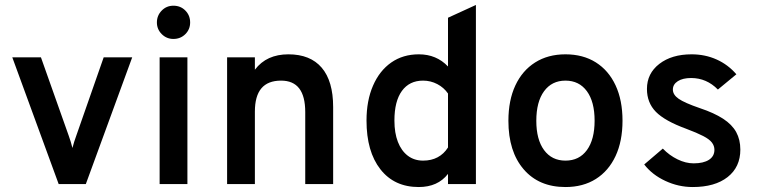

<svg xmlns="http://www.w3.org/2000/svg" viewBox="-20 -742 3056 774"><path d="M216.5 0 29.5 -511H145L257 -195Q261 -183.5 265 -171Q269 -158.5 272 -145.5Q275.5 -158.5 279.2 -170.8Q283 -183 287.5 -195L398 -511H513L326 0Z M623.5 0V-511H735.5V0ZM679 -585Q651.5 -585 632 -604.5Q612.5 -624 612.5 -651.5Q612.5 -679.5 631.8 -699.2Q651 -719 679 -719Q708 -719 727.2 -699.5Q746.5 -680 746.5 -651.5Q746.5 -623.5 727 -604.2Q707.5 -585 679 -585Z M895.5 0V-511H1007.5V-461Q1031.5 -492.5 1065.2 -507.8Q1099 -523 1142.5 -523Q1231 -523 1277 -469Q1323 -415 1323 -310.5V0H1210.5V-290Q1210.5 -354 1186.2 -385.5Q1162 -417 1113 -417Q1060 -417 1033.8 -386Q1007.5 -355 1007.5 -292V0Z M1668 12Q1569.5 12 1513.5 -59.5Q1457.5 -131 1457.5 -256Q1457.5 -336.5 1483.8 -396.8Q1510 -457 1557.2 -490Q1604.5 -523 1668.5 -523Q1739.5 -523 1786 -474V-670.5L1898.5 -722V0H1786V-41Q1745 12 1668 12ZM1685.5 -94.5Q1719 -94.5 1744.2 -108Q1769.5 -121.5 1786 -147.5V-365Q1769.5 -389 1742.8 -403Q1716 -417 1685.5 -417Q1630.5 -417 1600.2 -375.5Q1570 -334 1570 -256Q1570 -206 1584 -170Q1598 -134 1624 -114.2Q1650 -94.5 1685.5 -94.5Z M2259.5 12Q2152.5 12 2091 -59.5Q2029.5 -131 2029.5 -255Q2029.5 -337.5 2057.5 -397.5Q2085.5 -457.5 2137.2 -490.2Q2189 -523 2259.5 -523Q2330.5 -523 2382 -490.5Q2433.5 -458 2461.5 -398Q2489.5 -338 2489.5 -255.5Q2489.5 -173 2461.5 -113Q2433.5 -53 2382 -20.5Q2330.5 12 2259.5 12ZM2259.5 -94.5Q2315 -94.5 2346 -137Q2377 -179.5 2377 -255.5Q2377 -332 2345.8 -374.5Q2314.5 -417 2259.5 -417Q2204.5 -417 2173.2 -374.2Q2142 -331.5 2142 -255Q2142 -179.5 2173.2 -137Q2204.5 -94.5 2259.5 -94.5Z M2772.5 12Q2715 12 2662 -12.8Q2609 -37.5 2577 -79L2652 -143Q2678.5 -115.5 2711.5 -99.5Q2744.5 -83.5 2776 -83.5Q2816 -83.5 2838 -97.8Q2860 -112 2860 -138Q2860 -154 2850 -167.2Q2840 -180.5 2815 -193.5Q2790 -206.5 2746 -223Q2660 -254.5 2624 -291.2Q2588 -328 2588 -383.5Q2588 -446 2638 -484.5Q2688 -523 2768 -523Q2822.5 -523 2868.8 -502.2Q2915 -481.5 2948.5 -442.5L2874 -381Q2828.5 -427.5 2766 -427.5Q2732.5 -427.5 2712.5 -414.8Q2692.5 -402 2692.5 -381Q2692.5 -360 2715.8 -343.8Q2739 -327.5 2801.5 -306Q2858.5 -287 2894.8 -263.5Q2931 -240 2947.8 -209.5Q2964.5 -179 2964.5 -139Q2964.5 -68.5 2913.2 -28.2Q2862 12 2772.5 12Z"/></svg>

Font: Overpass SemiBold
Style: Regular
Weight: 600
Designer: Delve Withrington, Dave Bailey, Thomas Jockin
Foundry: Delve Fonts LLC
Version: Version 4.000